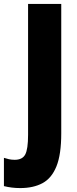

<svg xmlns="http://www.w3.org/2000/svg" viewBox="-81 -734 391 978"><path d="M22 224Q0 224 -20.5 221.5Q-41 219 -61 214V70Q-49 74 -35.5 77Q-22 80 -6 80Q33 80 47.5 53Q62 26 62 -47V-714H231V-55Q231 53 206.5 113.5Q182 174 135.5 199Q89 224 22 224Z"/></svg>

Font: Noto Sans Gujarati UI ExtraCondensed Black
Style: Regular
Weight: 900
Width: 2
Designer: Jelle Bosma - Monotype Design Team, Universal Thirst
Foundry: Monotype Imaging Inc.
Version: Version 2.106; ttfautohint (v1.8.4.7-5d5b)